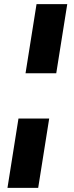

<svg xmlns="http://www.w3.org/2000/svg" viewBox="-20 -725 355 925"><path d="M103 -372 156 -705H304L251 -372ZM16 180 69 -154H217L164 180Z"/></svg>

Font: Nunito Sans 10pt ExtraBold
Style: Italic
Weight: 800
Italic angle: -9°
Designer: Vernon Adams
Foundry: Vernon Adams
Version: Version 3.101;gftools[0.9.27]